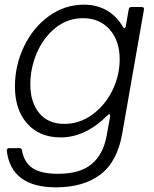

<svg xmlns="http://www.w3.org/2000/svg" viewBox="-20 -579 661 823"><path d="M9 67V65Q9 61 12 58.5Q15 56 19 56H64Q73 56 74 65Q83 117 119.5 141.5Q156 166 229 166Q322 166 372 125Q422 84 437 4L452 -80V-83Q452 -89 448 -89Q445 -89 441 -85Q396 -39 345 -14.5Q294 10 240 10Q149 10 96.5 -49.5Q44 -109 44 -208Q44 -298 82.5 -379Q121 -460 189 -509.5Q257 -559 340 -559Q395 -559 437.5 -534.5Q480 -510 507 -464Q510 -458 514 -458Q517 -458 519 -466L532 -540Q534 -549 543 -549H588Q593 -549 595.5 -546Q598 -543 597 -538L504 -7Q483 114 410.5 169Q338 224 220 224Q28 224 9 67ZM493 -325Q493 -404 450 -452.5Q407 -501 336 -501Q270 -501 218.5 -460Q167 -419 138.5 -353.5Q110 -288 110 -217Q110 -141 148 -94.5Q186 -48 256 -48Q321 -48 375.5 -87.5Q430 -127 461.5 -191Q493 -255 493 -325Z"/></svg>

Font: Open Sauce Two Light Italic
Style: Regular
Weight: 300
Italic angle: -10°
Designer: Alfredo Marco Pradil
Foundry: Creative Sauce Fz LLC
Version: Version 1.477